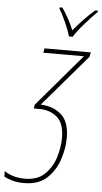

<svg xmlns="http://www.w3.org/2000/svg" viewBox="-146 -804 574 1083"><g transform="rotate(5 141.5 -262.5)"><path d="M32 240Q114 240 161.5 196Q209 152 230 88Q251 24 251 -35Q251 -126 204.5 -166.5Q158 -207 88 -209L339 -502L344 -527H82L77 -502H307L55 -206L51 -184H81Q144 -184 184 -149Q224 -114 224 -33Q224 20 206.5 77.5Q189 135 147.5 175Q106 215 36 215Q-4 215 -34 205Q-64 195 -81 182V213Q-66 222 -37 231Q-8 240 32 240ZM213 -606H234Q256 -641 294.5 -684.5Q333 -728 363 -758L364 -765H348Q315 -737 283.5 -703.5Q252 -670 229 -642Q201 -710 162 -765H148L146 -758Q163 -731 184 -684Q205 -637 213 -606Z"/></g></svg>

Font: Noto Sans UI SemiCondensed Thin
Style: Italic
Weight: 250
Width: 4
Italic angle: -12°
Designer: Monotype Design Team
Foundry: Monotype Imaging Inc.
Version: Version 1.901